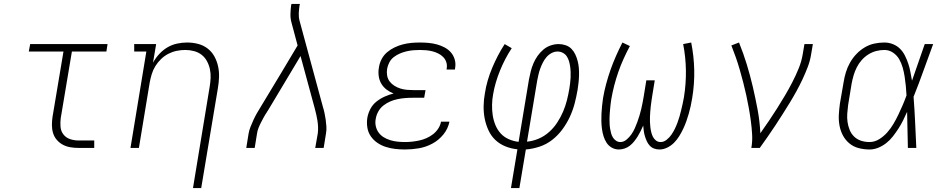

<svg xmlns="http://www.w3.org/2000/svg" viewBox="-20 -755 4840 980"><path d="M380 0Q359 0 338.5 -3.5Q318 -7 300.5 -16.5Q283 -26 270 -41Q257 -56 251 -75.5Q245 -95 245 -116Q245 -137 248 -158L304 -492H127L134 -530H529L523 -492H347L290 -152Q287 -129 289 -107Q291 -85 304 -68.5Q317 -52 337.5 -45Q358 -38 380 -38H461V0Z M965 205 1050 -311Q1054 -334 1055 -357Q1056 -380 1051.5 -401.5Q1047 -423 1036.5 -442.5Q1026 -462 1009.5 -475Q993 -488 971 -494Q949 -500 926 -500Q904 -500 882 -495.5Q860 -491 839.5 -480.5Q819 -470 802 -453.5Q785 -437 773 -417.5Q761 -398 754.5 -376.5Q748 -355 744 -333L689 0H646L727 -492H665V-530H777L761 -435Q774 -459 793 -479.5Q812 -500 835 -513.5Q858 -527 884 -532.5Q910 -538 935 -538Q964 -538 991 -531Q1018 -524 1039.5 -507.5Q1061 -491 1074 -467.5Q1087 -444 1093 -417Q1099 -390 1098 -361.5Q1097 -333 1092 -304L1007 205Z M1237 0 1249 -74Q1252 -91 1259 -108.5Q1266 -126 1274 -143.5Q1282 -161 1291.5 -177.5Q1301 -194 1311 -210L1416 -384L1499 -523L1468 -639Q1462 -660 1462.5 -682.5Q1463 -705 1466 -728L1468 -735H1511L1509 -728Q1506 -708 1505 -688Q1504 -668 1509 -649L1628 -210Q1633 -194 1636.5 -177.5Q1640 -161 1642.5 -143.5Q1645 -126 1646 -108.5Q1647 -91 1644 -74L1632 0H1589L1602 -74Q1604 -90 1603.5 -106Q1603 -122 1600.5 -138Q1598 -154 1594.5 -169.5Q1591 -185 1587 -200L1514 -469L1347 -190Q1346 -188 1344.5 -186.5Q1343 -185 1342 -183V-182Q1333 -169 1326 -156Q1319 -143 1312 -129.5Q1305 -116 1299.5 -102Q1294 -88 1292 -74L1280 0Z M2047 8Q2021 8 1996 5Q1971 2 1948 -5.5Q1925 -13 1905.5 -26.5Q1886 -40 1872.5 -59.5Q1859 -79 1855 -104Q1851 -129 1855 -154Q1859 -177 1870.5 -199Q1882 -221 1901.5 -236.5Q1921 -252 1943.5 -262Q1966 -272 1989 -278Q1970 -285 1953.5 -297.5Q1937 -310 1926.5 -327.5Q1916 -345 1913 -367Q1910 -389 1914 -410Q1917 -432 1927.5 -452.5Q1938 -473 1955.5 -488Q1973 -503 1994 -513Q2015 -523 2036.5 -528.5Q2058 -534 2079.5 -536Q2101 -538 2123 -538Q2145 -538 2167 -536Q2189 -534 2209.5 -528.5Q2230 -523 2249 -513Q2268 -503 2281.5 -487.5Q2295 -472 2301 -451Q2307 -430 2303 -408Q2303 -406 2302.5 -404Q2302 -402 2302 -400H2259Q2260 -402 2260 -403.5Q2260 -405 2260 -406Q2263 -422 2258 -437.5Q2253 -453 2242 -464Q2231 -475 2217 -482Q2203 -489 2187.5 -493Q2172 -497 2155.5 -498.5Q2139 -500 2123 -500Q2106 -500 2089 -498.5Q2072 -497 2055 -493Q2038 -489 2021.5 -482Q2005 -475 1990.5 -464Q1976 -453 1967.5 -437Q1959 -421 1956 -404Q1953 -387 1956 -369.5Q1959 -352 1969 -339Q1979 -326 1993.5 -317Q2008 -308 2024 -303Q2040 -298 2057.5 -296.5Q2075 -295 2093 -295H2152L2145 -256H2086Q2067 -256 2048 -254.5Q2029 -253 2009.5 -249Q1990 -245 1971.5 -237Q1953 -229 1937 -216.5Q1921 -204 1911 -186Q1901 -168 1898 -149Q1894 -130 1898 -111.5Q1902 -93 1912.5 -78.5Q1923 -64 1938.5 -54.5Q1954 -45 1972 -39.5Q1990 -34 2009 -32Q2028 -30 2047 -30Q2065 -30 2083.5 -32Q2102 -34 2120.5 -38Q2139 -42 2157 -50Q2175 -58 2190.5 -70Q2206 -82 2217 -99Q2228 -116 2231 -134H2274Q2267 -98 2243 -68.5Q2219 -39 2186 -21.5Q2153 -4 2117.5 2Q2082 8 2047 8Z M2588 205 2621 7Q2589 4 2559.5 -8Q2530 -20 2508 -41Q2486 -62 2473 -90.5Q2460 -119 2454 -149.5Q2448 -180 2448.5 -213.5Q2449 -247 2455 -279Q2460 -312 2469.5 -344.5Q2479 -377 2492 -408Q2505 -439 2521 -470Q2537 -501 2556 -530L2592 -509Q2574 -482 2559 -453Q2544 -424 2532 -394.5Q2520 -365 2511 -334.5Q2502 -304 2497 -274Q2492 -247 2491.5 -219.5Q2491 -192 2495 -166Q2499 -140 2509 -116Q2519 -92 2536 -73.5Q2553 -55 2577 -44.5Q2601 -34 2627 -31L2680 -350Q2684 -370 2689 -390.5Q2694 -411 2702.5 -431Q2711 -451 2723.5 -469Q2736 -487 2753 -501.5Q2770 -516 2790.5 -523Q2811 -530 2832 -530Q2850 -530 2867.5 -524Q2885 -518 2897 -505.5Q2909 -493 2916.5 -477Q2924 -461 2928.5 -443.5Q2933 -426 2934.5 -408Q2936 -390 2935.5 -371Q2935 -352 2933 -333.5Q2931 -315 2928 -296Q2922 -261 2913 -226.5Q2904 -192 2888.5 -158.5Q2873 -125 2850.5 -94.5Q2828 -64 2798.5 -41Q2769 -18 2734 -6.5Q2699 5 2664 8L2631 205ZM2670 -32Q2701 -35 2730 -47.5Q2759 -60 2783 -81.5Q2807 -103 2824.5 -130Q2842 -157 2854 -185Q2866 -213 2873.5 -242.5Q2881 -272 2886 -302Q2888 -316 2890 -330.5Q2892 -345 2892.5 -359.5Q2893 -374 2892.5 -388.5Q2892 -403 2890 -416.5Q2888 -430 2884 -443.5Q2880 -457 2872.5 -468Q2865 -479 2852.5 -485.5Q2840 -492 2826 -492Q2810 -492 2795 -484Q2780 -476 2769 -463Q2758 -450 2750.5 -435Q2743 -420 2737.5 -405Q2732 -390 2728.5 -374.5Q2725 -359 2722 -344Z M3139 8Q3119 8 3102.5 -1.5Q3086 -11 3076 -26.5Q3066 -42 3060.5 -60Q3055 -78 3052.5 -97Q3050 -116 3049.5 -135.5Q3049 -155 3050 -174.5Q3051 -194 3053 -214Q3055 -234 3058 -254Q3064 -290 3074 -327Q3084 -364 3096.5 -399.5Q3109 -435 3124.5 -470Q3140 -505 3157 -538L3195 -520Q3178 -488 3163 -455Q3148 -422 3136 -387.5Q3124 -353 3115 -318Q3106 -283 3100 -248Q3098 -235 3096.5 -222.5Q3095 -210 3094 -197.5Q3093 -185 3092 -172.5Q3091 -160 3091 -148Q3091 -136 3091.5 -123.5Q3092 -111 3094 -99Q3096 -87 3099 -75.5Q3102 -64 3108 -54Q3114 -44 3124 -37Q3134 -30 3146 -30Q3163 -30 3177.5 -42Q3192 -54 3202.5 -69Q3213 -84 3220 -100Q3227 -116 3233 -132Q3239 -148 3244 -165Q3249 -182 3253 -198.5Q3257 -215 3260 -231.5Q3263 -248 3266 -265L3279 -345H3322L3309 -265Q3307 -252 3305 -238.5Q3303 -225 3301.5 -211.5Q3300 -198 3299 -185Q3298 -172 3297.5 -158.5Q3297 -145 3297.5 -132Q3298 -119 3299.5 -106Q3301 -93 3304 -80.5Q3307 -68 3312.5 -57Q3318 -46 3328 -38Q3338 -30 3352 -30Q3368 -30 3382.5 -41.5Q3397 -53 3407 -67.5Q3417 -82 3424.5 -97.5Q3432 -113 3438 -129Q3444 -145 3448.5 -161Q3453 -177 3457 -193.5Q3461 -210 3464.5 -226Q3468 -242 3471 -259Q3482 -328 3481 -395.5Q3480 -463 3467 -530L3508 -538Q3522 -468 3523.5 -397Q3525 -326 3513 -254Q3510 -234 3505.5 -214Q3501 -194 3495.5 -174.5Q3490 -155 3483 -135.5Q3476 -116 3467 -97Q3458 -78 3446.5 -59.5Q3435 -41 3420 -26Q3405 -11 3385.5 -1.5Q3366 8 3346 8Q3331 8 3318 3Q3305 -2 3296 -12Q3287 -22 3281.5 -34Q3276 -46 3272 -59Q3268 -72 3266 -86Q3264 -100 3263 -114Q3257 -100 3250 -86Q3243 -72 3235 -59Q3227 -46 3217 -33.5Q3207 -21 3195 -11.5Q3183 -2 3168 3Q3153 8 3139 8Z M3815 0Q3821 -34 3819 -68.5Q3817 -103 3812.5 -137Q3808 -171 3802 -204Q3796 -237 3789 -269.5Q3782 -302 3773.5 -334.5Q3765 -367 3756 -398.5Q3747 -430 3736 -461.5Q3725 -493 3713 -523L3752 -538Q3774 -484 3791.5 -427Q3809 -370 3822.5 -312Q3836 -254 3847 -195Q3858 -136 3861 -75Q3883 -106 3905 -138.5Q3927 -171 3947.5 -203.5Q3968 -236 3987.5 -269Q4007 -302 4024.5 -336Q4042 -370 4056.5 -405.5Q4071 -441 4077 -477L4086 -530H4129L4120 -477Q4115 -445 4103 -413.5Q4091 -382 4076.5 -351Q4062 -320 4045.5 -290Q4029 -260 4011 -230.5Q3993 -201 3974.5 -172Q3956 -143 3937 -114Q3918 -85 3898 -56.5Q3878 -28 3858 0Z M4418 8Q4390 8 4363 1Q4336 -6 4315.5 -23Q4295 -40 4282.5 -63.5Q4270 -87 4265 -114Q4260 -141 4261.5 -169Q4263 -197 4267 -226L4286 -336Q4290 -361 4297.5 -386Q4305 -411 4318.5 -435Q4332 -459 4351 -479Q4370 -499 4393.5 -513Q4417 -527 4442.5 -532.5Q4468 -538 4494 -538Q4517 -538 4538 -529.5Q4559 -521 4574 -506Q4589 -491 4599 -471Q4609 -451 4616 -430Q4623 -409 4627 -387Q4631 -365 4635 -343Q4651 -390 4667.5 -436.5Q4684 -483 4700 -530H4743Q4718 -463 4694 -395.5Q4670 -328 4643 -261Q4648 -196 4651 -130.5Q4654 -65 4657 0H4614Q4613 -46 4612 -92Q4611 -138 4610 -184Q4600 -162 4589.5 -140.5Q4579 -119 4566 -99Q4553 -79 4538 -59.5Q4523 -40 4504 -25Q4485 -10 4463 -1Q4441 8 4418 8ZM4418 -30Q4444 -30 4467.5 -44.5Q4491 -59 4509 -79.5Q4527 -100 4540.5 -123Q4554 -146 4565.5 -170Q4577 -194 4587.5 -218.5Q4598 -243 4607 -268Q4606 -292 4603.5 -316Q4601 -340 4597.5 -363.5Q4594 -387 4587.5 -410Q4581 -433 4569.5 -453Q4558 -473 4538 -486.5Q4518 -500 4494 -500Q4473 -500 4452 -494.5Q4431 -489 4412 -477Q4393 -465 4378 -448Q4363 -431 4353 -411Q4343 -391 4337 -370.5Q4331 -350 4327 -329L4309 -219Q4306 -197 4304.5 -175Q4303 -153 4306 -132Q4309 -111 4317 -91.5Q4325 -72 4340 -57.5Q4355 -43 4375.5 -36.5Q4396 -30 4418 -30Z"/></svg>

Font: Iosevka Curly Slab XLtExObl
Style: Regular
Weight: 200
Width: 7
Italic angle: -9°
Monospace: yes
Designer: Belleve Invis
Foundry: Belleve Invis
Version: Version 11.0.0; ttfautohint (v1.8.3)